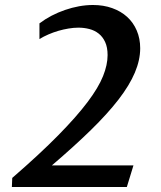

<svg xmlns="http://www.w3.org/2000/svg" viewBox="-20 -745 642 765"><path d="M28.8 -36.1Q139.2 -131.8 212.2 -206.1Q285.2 -280.3 328.9 -338.4Q372.6 -396.5 390.6 -441.7Q408.7 -486.8 408.7 -525.4Q408.7 -556.6 398.9 -577.6Q389.2 -598.6 373 -611.3Q356.9 -624 335.9 -629.4Q314.9 -634.8 292.5 -634.8Q273.4 -634.8 252.9 -631.3Q232.4 -627.9 212.4 -622.1Q192.4 -616.2 173.1 -607.9Q153.8 -599.6 137.2 -589.4V-651.9Q159.7 -668.9 185.5 -682.4Q211.4 -695.8 239 -705.3Q266.6 -714.8 294.9 -720Q323.2 -725.1 350.6 -725.1Q392.6 -725.1 427.2 -712.6Q461.9 -700.2 486.6 -677.7Q511.2 -655.3 524.9 -623.3Q538.6 -591.3 538.6 -552.7Q538.6 -505.9 517.3 -455.6Q496.1 -405.3 452.4 -348.6Q408.7 -292 342.5 -227.3Q276.4 -162.6 186.5 -85.9H511.7L485.4 0H27.3Z"/></svg>

Font: Proza Libre
Style: Medium Italic
Weight: 500
Designer: Jasper de Waard
Foundry: Jasper de Waard
Version: Version 1.000; ttfautohint (v1.4.1.8-43bc)